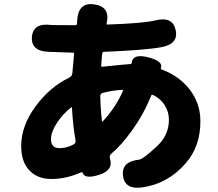

<svg xmlns="http://www.w3.org/2000/svg" viewBox="-20 -829 1040 915"><path d="M659 64Q575 76 566 9Q558 -59 642 -68Q662 -70 730 -134Q785 -186 785 -258Q785 -297 764 -329Q743 -361 708 -377Q703 -379 701 -374Q665 -285 609 -207Q557 -135 511 -97Q500 -88 504 -74Q522 -18 453 4Q384 26 374 -5Q372 -10 367 -8Q296 24 225 24Q162 24 124 -13Q81 -54 81 -133Q81 -229 149 -321.5Q217 -414 308 -458Q324 -465 325 -482L333 -573Q333 -578 328 -578L212 -582Q127 -585 132 -653Q138 -721 223 -710Q228 -709 322 -709H339Q346 -709 347 -716L348 -734Q354 -820 430 -808Q507 -797 488 -717Q487 -712 492 -712Q666 -718 721 -732Q803 -752 817 -686Q832 -619 748 -604Q672 -590 476 -582Q468 -582 467 -574L462 -515Q462 -510 467 -511L557 -520Q601 -524 604 -524Q607 -524 608 -532Q614 -574 686 -556Q759 -537 747 -505Q745 -500 750 -498Q832 -468 882 -405Q935 -338 935 -251Q935 -131 865 -51Q781 46 659 64ZM263 -123Q299 -123 331 -141Q342 -147 340 -160Q327 -234 323 -315Q323 -320 319 -317Q278 -285 250.5 -242Q223 -199 223 -166Q223 -123 263 -123ZM466 -252Q467 -247 470 -251Q531 -316 566 -396Q568 -401 563 -401Q513 -398 469 -386Q458 -383 458 -372Q459 -309 466 -252Z"/></svg>

Font: Resource Han Rounded KR Heavy
Style: Regular
Weight: 900
Designer: Cyano Hao (round all glyphs); Ryoko NISHIZUKA 西塚涼子 (kana, bopomofo & ideographs); Paul D. Hunt (Latin, Greek & Cyrillic)
Foundry: Cyano Hao
Version: 0.990